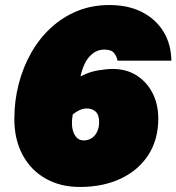

<svg xmlns="http://www.w3.org/2000/svg" viewBox="-20 -730 701 763"><path d="M428 -456Q482 -456 522.5 -430.5Q563 -405 586 -360.5Q609 -316 609 -258Q609 -176 570 -115Q531 -54 460.5 -20.5Q390 13 297 13Q220 13 161 -20.5Q102 -54 69.5 -115Q37 -176 37 -257Q37 -330 54.5 -397Q72 -464 104.5 -521Q137 -578 183.5 -620.5Q230 -663 288 -686.5Q346 -710 414 -710Q490 -710 544.5 -682Q599 -654 629.5 -604.5Q660 -555 661 -489H447Q444 -506 433 -519.5Q422 -533 395 -533Q368 -533 348 -517Q328 -501 316.5 -476.5Q305 -452 300 -426Q333 -444 368 -450Q403 -456 428 -456ZM313 -172Q331 -172 345 -181.5Q359 -191 366.5 -207.5Q374 -224 374 -244Q374 -274 360 -286.5Q346 -299 325 -299Q311 -299 296.5 -292.5Q282 -286 269 -275Q261 -229 273.5 -200.5Q286 -172 313 -172Z"/></svg>

Font: Azeret Mono Thin Black
Style: Italic
Weight: 900
Italic angle: -12°
Version: Version 1.002